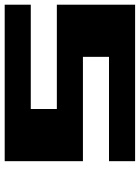

<svg xmlns="http://www.w3.org/2000/svg" viewBox="91 -687 596 818"><g transform="rotate(90 389.0 -278.0)"><path d="M666.7 0H0V-111.1H444.4V-222.2H0V-555.6H666.7V-444.4H222.2V-333.3H666.7Z"/></g></svg>

Font: Pixeloid Sans
Style: Bold
Weight: 700
Monospace: yes
Designer: GGBot
Version: 0.3